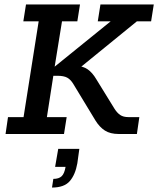

<svg xmlns="http://www.w3.org/2000/svg" viewBox="-20 -603 712 864"><path d="M5 0 16 -76H86L154 -507H85L97 -583H340L328 -507H259L226 -303L478 -507H420L432 -583H672L660 -507H596L310 -274L293 -306H323Q353 -306 374.5 -291Q396 -276 413 -247L495 -114Q507 -95 521 -85.5Q535 -76 558 -76H607L596 0H515Q476 0 452 -15.5Q428 -31 410 -60L310 -225Q298 -245 282.5 -253.5Q267 -262 238 -262H220L191 -76H280L268 0ZM214 241 220 202Q245 202 257.5 190Q270 178 275 148H228L242 67H337L328 132Q319 183 294 212Q269 241 214 241Z"/></svg>

Font: Rokkitt Medium
Style: Italic
Weight: 500
Italic angle: -9°
Designer: Vernon Adams
Foundry: Vernon Adams
Version: Version 3.103